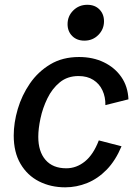

<svg xmlns="http://www.w3.org/2000/svg" viewBox="-20 -781 586 813"><path d="M256.3 12.2Q194.8 12.2 145.3 -12.9Q95.7 -38.1 66.9 -87.2Q38.1 -136.2 38.1 -207Q38.1 -261.2 55.2 -319.3Q72.3 -377.4 106.7 -427.5Q141.1 -477.5 192.9 -508.5Q244.6 -539.6 314.9 -539.6Q373.5 -539.6 419.7 -517.3Q465.8 -495.1 493.7 -455.1Q521.5 -415 523.9 -360.4L426.3 -335.9Q426.8 -370.6 413.8 -398.4Q400.9 -426.3 375.2 -442.6Q349.6 -459 312.5 -459Q265.6 -459 233.2 -432.4Q200.7 -405.8 180.7 -364.5Q160.6 -323.2 151.4 -279.5Q142.1 -235.8 142.1 -201.7Q142.1 -139.2 172.9 -103.8Q203.6 -68.4 260.7 -68.4Q303.7 -68.4 339.6 -97.4Q375.5 -126.5 398.4 -186.5L494.6 -161.6Q469.2 -101.1 431.9 -62.7Q394.5 -24.4 349.4 -6.1Q304.2 12.2 256.3 12.2ZM337.4 -608.9Q305.2 -608.9 285.6 -628.7Q266.1 -648.4 266.1 -678.7Q266.1 -712.9 290.3 -736.8Q314.5 -760.7 349.6 -760.7Q381.8 -760.7 401.1 -741Q420.4 -721.2 420.4 -690.9Q420.4 -657.2 396.5 -633.1Q372.6 -608.9 337.4 -608.9Z"/></svg>

Font: Schibsted Grotesk Medium
Style: Italic
Weight: 500
Italic angle: -12°
Designer: Bakken & Baeck AS, Henrik Kongsvoll
Foundry: Schibsted ASA
Version: Version 1.100;gftools[0.9.25]